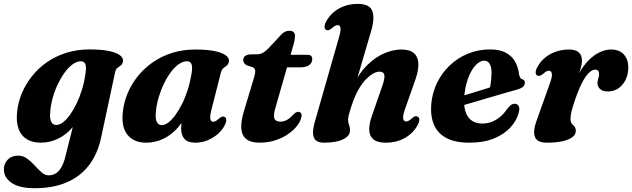

<svg xmlns="http://www.w3.org/2000/svg" viewBox="-70 -740 3338 1014"><path d="M463.5 -11Q445 73.5 399.8 132.8Q354.5 192 282.5 223Q210.5 254 112.5 254Q33.5 254 -8 226.2Q-49.5 198.5 -49.5 154.5Q-49.5 124.5 -29.2 103.2Q-9 82 26 82Q52 82 73.5 97.8Q95 113.5 113.5 134.2Q132 155 150 170.5Q168 186 187 186Q207 186 223.5 176.5Q240 167 253.2 145Q266.5 123 275.5 86.5L340 -171.5L362.5 -158Q345.5 -105.5 312.5 -66.8Q279.5 -28 236 -7.2Q192.5 13.5 144 13.5Q102 13.5 72 -4.5Q42 -22.5 28.2 -59Q14.5 -95.5 20.5 -150.5Q25.5 -199.5 45.2 -247Q65 -294.5 98 -336.5Q131 -378.5 176.5 -410.5Q222 -442.5 279 -460.8Q336 -479 403.5 -479Q464.5 -479 504.5 -470.8Q544.5 -462.5 563 -448.5Q581.5 -434.5 579.5 -417.5Q577.5 -401.5 568.8 -395Q560 -388.5 550.8 -381.8Q541.5 -375 538 -359ZM195.5 -155Q192.5 -127 196.2 -110.5Q200 -94 208 -87Q216 -80 226.5 -80Q244 -80 262.8 -94.2Q281.5 -108.5 300 -134.2Q318.5 -160 334.8 -193.8Q351 -227.5 363.2 -267.5Q375.5 -307.5 381 -350Q387 -384.5 381 -400.5Q375 -416.5 358 -416.5Q336.5 -416.5 314.8 -401.2Q293 -386 273.2 -359.2Q253.5 -332.5 237 -298.8Q220.5 -265 209.8 -228.2Q199 -191.5 195.5 -155Z M1047 -162Q1037.5 -125 1041 -111Q1044.5 -97 1055 -97Q1062 -97 1068.8 -100.5Q1075.5 -104 1085.5 -113Q1096 -122 1103 -124Q1110 -126 1116.5 -122.5Q1124.5 -118.5 1125 -107Q1125.5 -95.5 1116.5 -78Q1095 -37 1052 -11.8Q1009 13.5 961.5 13.5Q921.5 13.5 904 -6.5Q886.5 -26.5 886.5 -61.5Q886.5 -73.5 887.8 -87.2Q889 -101 891.8 -117Q894.5 -133 899.2 -152.2Q904 -171.5 910.5 -195L923 -163.5Q905.5 -109 871.8 -69Q838 -29 794.2 -7.8Q750.5 13.5 702 13.5Q638 13.5 603.8 -27.5Q569.5 -68.5 579 -152Q584.5 -200.5 604.2 -247.8Q624 -295 657.2 -336.8Q690.5 -378.5 736 -410.5Q781.5 -442.5 838.5 -460.5Q895.5 -478.5 962 -478.5Q1023.5 -478.5 1063.5 -470.2Q1103.5 -462 1122.5 -447.8Q1141.5 -433.5 1139 -416Q1137 -401 1128.2 -394.2Q1119.5 -387.5 1110.5 -380.8Q1101.5 -374 1097 -358ZM753.5 -155Q749 -112.5 758.2 -95.8Q767.5 -79 784 -79Q800.5 -79 818.8 -92.8Q837 -106.5 855.5 -131.5Q874 -156.5 891 -190.2Q908 -224 921 -264.8Q934 -305.5 941.5 -350.5Q947.5 -385 941.5 -400.8Q935.5 -416.5 918.5 -416.5Q896 -416.5 874.2 -401.2Q852.5 -386 832.5 -359.2Q812.5 -332.5 796 -298.5Q779.5 -264.5 768.5 -227.5Q757.5 -190.5 753.5 -155Z M1262.5 -385.5 1236 -394Q1225 -398.5 1219.8 -406.2Q1214.5 -414 1214.5 -423.5Q1214.5 -437.5 1226 -445.2Q1237.5 -453 1257 -453H1286Q1303.5 -453 1317.2 -460.5Q1331 -468 1345 -482L1416 -558Q1426.5 -569 1436.8 -573.2Q1447 -577.5 1459 -577.5Q1474 -577.5 1481 -570Q1488 -562.5 1488 -550.5Q1488 -543 1486 -530Q1484 -517 1479 -500.5L1384 -168.5Q1372.5 -128.5 1379.5 -113Q1386.5 -97.5 1411.5 -97.5Q1428.5 -97.5 1444.2 -106Q1460 -114.5 1478 -133.5Q1486.5 -142.5 1492.5 -146Q1498.5 -149.5 1505 -149.5Q1513.5 -149.5 1518.8 -143.5Q1524 -137.5 1522.5 -126.5Q1519.5 -103.5 1501.8 -79.2Q1484 -55 1454.2 -33.8Q1424.5 -12.5 1385.5 0.5Q1346.5 13.5 1300.5 13.5Q1255.5 13.5 1231.5 -4.8Q1207.5 -23 1204.5 -60.2Q1201.5 -97.5 1218.5 -154L1270.5 -326.5Q1279.5 -356.5 1277.5 -368.8Q1275.5 -381 1262.5 -385.5ZM1411.5 -384.5 1432.5 -450.5H1555Q1579 -450.5 1579 -428Q1579 -408 1562.8 -396.2Q1546.5 -384.5 1519 -384.5Z M1804 -282.5 1890.5 -578Q1910 -644 1896.2 -681.8Q1882.5 -719.5 1819.5 -719.5Q1781.5 -719.5 1749 -708Q1716.5 -696.5 1692 -675.5Q1667.5 -654.5 1652.5 -626.5Q1643.5 -609 1644 -597.5Q1644.5 -586 1652.5 -582Q1659 -579 1665.8 -580.8Q1672.5 -582.5 1683.5 -591.5Q1693.5 -600.5 1700.5 -604Q1707.5 -607.5 1714 -607.5Q1725 -607.5 1728 -593.8Q1731 -580 1720.5 -543.5L1592.5 -96Q1583 -61.5 1583.2 -37Q1583.5 -12.5 1597.2 0.5Q1611 13.5 1641 13.5Q1705.5 13.5 1742 -4.2Q1778.5 -22 1778.5 -51Q1778.5 -67.5 1773.5 -79.8Q1768.5 -92 1768.5 -107Q1768.5 -117.5 1771.8 -131.8Q1775 -146 1781.2 -165.2Q1787.5 -184.5 1796 -208.5Q1810 -245 1827 -273.5Q1844 -302 1863 -321.5Q1882 -341 1900.2 -351.2Q1918.5 -361.5 1934 -361.5Q1956.5 -361.5 1959.8 -344Q1963 -326.5 1949.5 -287.5L1894 -128Q1879 -85.5 1880 -53.5Q1881 -21.5 1902 -4Q1923 13.5 1966.5 13.5Q2025 13.5 2069.2 -12Q2113.5 -37.5 2135.5 -79.5Q2145 -97 2144.5 -108.5Q2144 -120 2135.5 -124Q2129 -127.5 2122.2 -125.8Q2115.5 -124 2105 -114.5Q2094.5 -105.5 2087.8 -102Q2081 -98.5 2074.5 -98.5Q2063 -98.5 2059.5 -112.5Q2056 -126.5 2068.5 -162.5L2124 -320.5Q2140.5 -367.5 2139.5 -403Q2138.5 -438.5 2116.8 -458.5Q2095 -478.5 2049 -478.5Q2010 -478.5 1964.2 -460.5Q1918.5 -442.5 1874 -400.5Q1829.5 -358.5 1793.5 -286.5Z M2293 -209Q2293 -209 2310.2 -214.5Q2327.5 -220 2355.2 -228.2Q2383 -236.5 2415.2 -246.5Q2447.5 -256.5 2478 -265.8Q2508.5 -275 2531 -282.5L2514 -262.5Q2519 -280 2522.2 -303.8Q2525.5 -327.5 2526 -357.5Q2526 -386 2516 -402.8Q2506 -419.5 2487.5 -419.5Q2470.5 -419.5 2453.5 -406.2Q2436.5 -393 2421.8 -368.2Q2407 -343.5 2396.5 -309.2Q2386 -275 2382 -233Q2376 -161 2401 -124.2Q2426 -87.5 2477.5 -87.5Q2505 -87.5 2529 -97.2Q2553 -107 2573.2 -124.5Q2593.5 -142 2609 -165.5Q2622 -181 2630.5 -186.8Q2639 -192.5 2649.5 -192Q2661.5 -191.5 2668.8 -181Q2676 -170.5 2670 -147Q2660 -105.5 2627.2 -68.8Q2594.5 -32 2539.8 -9.2Q2485 13.5 2407 13.5Q2333 13.5 2286.8 -11.5Q2240.5 -36.5 2221.5 -82Q2202.5 -127.5 2207.5 -190.5Q2213 -251 2238.5 -303.2Q2264 -355.5 2305.8 -395Q2347.5 -434.5 2401.8 -456.8Q2456 -479 2519 -479Q2569 -479 2601 -461.8Q2633 -444.5 2649.8 -415.5Q2666.5 -386.5 2671 -349.5Q2672.5 -339.5 2676.2 -331.8Q2680 -324 2687 -322Q2694 -320 2698 -315.8Q2702 -311.5 2702 -303.5Q2702 -292.5 2693.5 -283.2Q2685 -274 2661.5 -267Q2639 -261 2603.8 -250.8Q2568.5 -240.5 2527.5 -228.5Q2486.5 -216.5 2446 -204.5Q2405.5 -192.5 2371.8 -183Q2338 -173.5 2317.8 -167.5Q2297.5 -161.5 2297.5 -161.5Z M2767.5 -341Q2759.5 -345 2759 -356.5Q2758.5 -368 2767.5 -385Q2782.5 -413.5 2807.5 -434.5Q2832.5 -455.5 2865.2 -467Q2898 -478.5 2935.5 -478.5Q2969.5 -478.5 2986.5 -463.5Q3003.5 -448.5 3003.5 -420Q3003.5 -400.5 2996 -376.2Q2988.5 -352 2978.2 -326Q2968 -300 2959.5 -274.8Q2951 -249.5 2949.5 -228.5L2940 -231Q2958 -297.5 2983.5 -344.8Q3009 -392 3038.5 -421.5Q3068 -451 3098.5 -464.8Q3129 -478.5 3157 -478.5Q3202 -478.5 3225.8 -451Q3249.5 -423.5 3248 -379Q3246.5 -340.5 3231.2 -313.2Q3216 -286 3192.5 -271.5Q3169 -257 3142 -257Q3112 -257 3098.8 -270.2Q3085.5 -283.5 3085.5 -300Q3085.5 -313 3089.8 -325Q3094 -337 3094 -349.5Q3094 -360.5 3088.5 -366.5Q3083 -372.5 3073.5 -372.5Q3058.5 -372.5 3041 -356.2Q3023.5 -340 3004.5 -303.8Q2985.5 -267.5 2965 -207Q2953 -172 2948 -150.2Q2943 -128.5 2943 -111Q2943 -94.5 2950 -86.8Q2957 -79 2964 -71.5Q2971 -64 2971 -48Q2971 -30.5 2953.8 -16.5Q2936.5 -2.5 2902.5 5.5Q2868.5 13.5 2817 13.5Q2783 13.5 2767 -0.2Q2751 -14 2750.8 -40.2Q2750.5 -66.5 2764 -103L2835 -302.5Q2848 -338.5 2844.2 -352.5Q2840.5 -366.5 2829 -366.5Q2822.5 -366.5 2815.5 -363Q2808.5 -359.5 2798.5 -350Q2787.5 -341.5 2780.8 -339.8Q2774 -338 2767.5 -341Z"/></svg>

Font: Fraunces
Style: Bold Italic
Weight: 700
Italic angle: -16°
Version: Version 1.000;[b76b70a41]